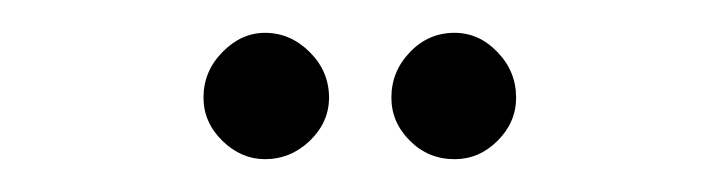

<svg xmlns="http://www.w3.org/2000/svg" viewBox="-20 -717 435 117"><path d="M257 -620Q241 -620 229.8 -631.2Q218.5 -642.5 218.5 -657.5Q218.5 -673.5 229.8 -685.2Q241 -697 257 -697Q272 -697 283.2 -685.2Q294.5 -673.5 294.5 -657.5Q294.5 -642.5 283.2 -631.2Q272 -620 257 -620ZM141.5 -620Q127 -620 115.5 -631.2Q104 -642.5 104 -657.5Q104 -673.5 115.5 -685.2Q127 -697 141.5 -697Q157 -697 168.8 -685.2Q180.5 -673.5 180.5 -657.5Q180.5 -642.5 168.8 -631.2Q157 -620 141.5 -620Z"/></svg>

Font: Imbue Thin
Style: Regular
Weight: 400
Version: Version 1.102